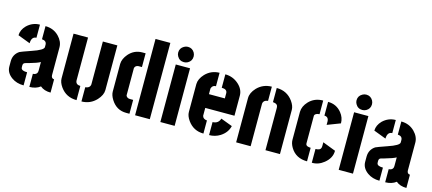

<svg xmlns="http://www.w3.org/2000/svg" viewBox="-53 -1200 3827 1699"><g transform="rotate(15 1860.5 -350.5)"><path d="M24.4 -128.9Q24.4 -72.3 78.1 -33.2Q124 0 189.5 0V-120.1Q139.6 -120.1 133.8 -143.6Q132.8 -149.4 132.8 -155.3V-168.9Q133.8 -185.5 145.5 -191.4Q150.4 -194.3 181.6 -202.1Q257.8 -223.6 284.2 -239.3V-159.2Q284.2 -129.9 256.8 -122.1Q250 -120.1 242.2 -120.1V0Q302.7 -1 340.8 -31.2Q377 0 436.5 0V-121.1Q410.2 -123 409.2 -152.3V-407.2Q409.2 -460.9 364.3 -506.8Q314.5 -556.6 241.2 -556.6V-436.5Q283.2 -433.6 284.2 -398.4V-376Q284.2 -348.6 179.7 -313.5Q89.8 -282.2 77.1 -275.4Q25.4 -241.2 24.4 -178.7ZM31.2 -417 144.5 -374Q145.5 -435.5 190.4 -436.5V-556.6Q123 -556.6 72.3 -507.8Q32.2 -466.8 31.2 -417Z M498 -147.5V-556.6H630.9V-163.1Q632.8 -126 675.8 -125V4.9Q580.1 4.9 526.4 -70.3Q498 -110.4 498 -147.5ZM720.7 4.9V-125Q762.7 -129.9 766.6 -163.1V-556.6H899.4V-147.5Q899.4 -101.6 856.4 -54.7Q801.8 3.9 720.7 4.9Z M965.8 -151.4V-405.3Q966.8 -451.2 1005.9 -497.1Q1054.7 -552.7 1127 -553.7H1159.2V-427.7H1127Q1098.6 -424.8 1092.8 -400.4V-153.3Q1092.8 -142.6 1106.4 -132.8Q1116.2 -127 1128.9 -127H1159.2V0H1128.9Q1040 0 990.2 -79.1Q965.8 -118.2 965.8 -151.4ZM1210.9 0V-699.2H1346.7L1345.7 0Z M1435.5 -635.7Q1435.5 -675.8 1471.7 -696.3Q1488.3 -706.1 1506.8 -706.1Q1547.9 -706.1 1568.4 -669.9Q1577.1 -653.3 1577.1 -635.7Q1577.1 -594.7 1541 -574.2Q1524.4 -565.4 1506.8 -565.4Q1464.8 -565.4 1444.3 -602.5Q1435.5 -618.2 1435.5 -635.7ZM1442.4 0V-527.3H1573.2V0Z M1663.1 -151.4V-407.2Q1664.1 -455.1 1707 -501Q1759.8 -555.7 1835.9 -556.6V-433.6Q1807.6 -433.6 1796.9 -409.2Q1793.9 -403.3 1793.9 -398.4V-349.6H1939.5V-397.5Q1938.5 -433.6 1888.7 -433.6V-556.6Q1960 -556.6 2013.7 -507.8Q2060.5 -464.8 2061.5 -408.2V-223.6H1793.9V-151.4Q1800.8 -123 1836.9 -120.1V0Q1745.1 0 1691.4 -75.2Q1663.1 -115.2 1663.1 -151.4ZM1888.7 0V-119.1Q1941.4 -120.1 1956.1 -168.9L2062.5 -128.9Q2047.9 -66.4 1988.3 -28.3Q1942.4 0 1888.7 0Z M2136.7 0V-405.3Q2136.7 -454.1 2180.7 -501Q2234.4 -556.6 2314.5 -557.6V-427.7Q2273.4 -422.9 2269.5 -389.6V0ZM2359.4 -427.7V-557.6Q2454.1 -557.6 2508.8 -482.4Q2538.1 -441.4 2538.1 -405.3V0H2405.3V-389.6Q2405.3 -421.9 2369.1 -426.8Q2364.3 -427.7 2359.4 -427.7Z M2612.3 -151.4V-407.2Q2613.3 -458 2655.3 -502.9Q2706.1 -556.6 2785.2 -556.6V-431.6Q2744.1 -428.7 2740.2 -405.3V-151.4Q2740.2 -127.9 2774.4 -125Q2780.3 -124 2786.1 -124V0Q2682.6 0 2633.8 -81.1Q2612.3 -117.2 2612.3 -151.4ZM2830.1 -430.7V-556.6Q2907.2 -556.6 2955.1 -497.1Q2989.3 -455.1 2989.3 -402.3L2870.1 -356.4V-388.7Q2868.2 -429.7 2830.1 -430.7ZM2830.1 1V-125Q2872.1 -125 2878.9 -147.5Q2881.8 -156.2 2881.8 -168V-200.2L3001 -154.3Q3002 -87.9 2940.4 -38.1Q2889.6 2.9 2830.1 1Z M3069.3 -635.7Q3069.3 -675.8 3105.5 -696.3Q3122.1 -706.1 3140.6 -706.1Q3181.6 -706.1 3202.1 -669.9Q3210.9 -653.3 3210.9 -635.7Q3210.9 -594.7 3174.8 -574.2Q3158.2 -565.4 3140.6 -565.4Q3098.6 -565.4 3078.1 -602.5Q3069.3 -618.2 3069.3 -635.7ZM3076.2 0V-527.3H3207V0Z M3284.2 -128.9Q3284.2 -72.3 3337.9 -33.2Q3383.8 0 3449.2 0V-120.1Q3399.4 -120.1 3393.6 -143.6Q3392.6 -149.4 3392.6 -155.3V-168.9Q3393.6 -185.5 3405.3 -191.4Q3410.2 -194.3 3441.4 -202.1Q3517.6 -223.6 3543.9 -239.3V-159.2Q3543.9 -129.9 3516.6 -122.1Q3509.8 -120.1 3502 -120.1V0Q3562.5 -1 3600.6 -31.2Q3636.7 0 3696.3 0V-121.1Q3669.9 -123 3668.9 -152.3V-407.2Q3668.9 -460.9 3624 -506.8Q3574.2 -556.6 3501 -556.6V-436.5Q3543 -433.6 3543.9 -398.4V-376Q3543.9 -348.6 3439.5 -313.5Q3349.6 -282.2 3336.9 -275.4Q3285.2 -241.2 3284.2 -178.7ZM3291 -417 3404.3 -374Q3405.3 -435.5 3450.2 -436.5V-556.6Q3382.8 -556.6 3332 -507.8Q3292 -466.8 3291 -417Z"/></g></svg>

Font: Post No Bills Colombo ExtraBold
Style: Regular
Weight: 800
Designer: Kosala Senevirathne, Siva Puranthara, Lasantha Premarathna, Tharique Azeez
Foundry: Mooniak
Version: Version 1.220 ; ttfautohint (v1.6)